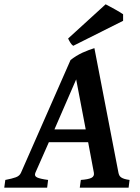

<svg xmlns="http://www.w3.org/2000/svg" viewBox="-44 -865 647 885"><path d="M181.2 -209.5 119.1 -68.8Q112.8 -53.7 127 -47.1Q141.1 -40.5 177.7 -35.6L173.3 0H-24.4L-19.5 -35.6Q11.7 -41.5 29.1 -47.9Q46.4 -54.2 52.7 -68.8L281.2 -588.4Q293.5 -598.1 307.4 -606.7Q321.3 -615.2 335.9 -622.1Q350.6 -628.9 364.7 -634Q378.9 -639.2 391.1 -643.1L502 -68.8Q503.4 -62 506.1 -56.6Q508.8 -51.3 514.4 -47.4Q520 -43.5 529.3 -40.5Q538.6 -37.6 553.2 -35.6L548.8 0H323.7L328.6 -35.6Q363.8 -38.1 377.7 -45.4Q391.6 -52.7 388.7 -68.8L362.3 -209.5ZM351.1 -268.6 307.1 -499 207 -268.6ZM523.4 -769 293.5 -653.8Q286.6 -658.2 280.5 -668Q274.4 -677.7 270 -687.5L442.9 -845.2Q452.1 -840.3 463.6 -834.2Q475.1 -828.1 486.3 -821.8Q497.6 -815.4 507.3 -809.6Q517.1 -803.7 523.4 -799.3Z"/></svg>

Font: Gentium Basic
Style: Bold Italic
Weight: 700
Italic angle: -8°
Designer: J. Victor Gaultney and Annie Olsen
Foundry: SIL International
Version: Version 1.102; 2013; Maintenance release